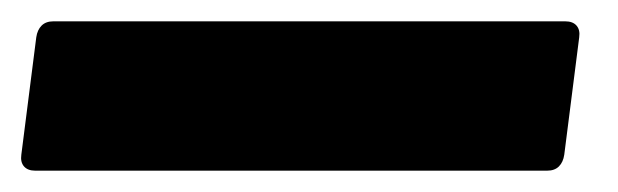

<svg xmlns="http://www.w3.org/2000/svg" viewBox="-26 -160 579 180"><path d="M-6 -15 8 -125Q9 -132 13 -136Q17 -140 24 -140H504Q511 -140 514.5 -136Q518 -132 517 -125L503 -15Q502 -8 498 -4Q494 0 487 0H7Q0 0 -3.5 -4Q-7 -8 -6 -15Z"/></svg>

Font: Barlow Black
Style: Italic
Weight: 900
Italic angle: -7°
Designer: Jeremy Tribby
Foundry: Tribby Type
Version: Version 1.408